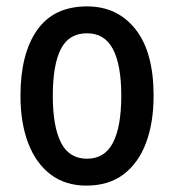

<svg xmlns="http://www.w3.org/2000/svg" viewBox="-20 -570 543 600"><path d="M460 -271Q460 -187 436.5 -124Q413 -61 366.5 -25.5Q320 10 250 10Q184 10 138 -25Q92 -60 68 -123Q44 -186 44 -271Q44 -402 96 -476Q148 -550 252 -550Q347 -550 403.5 -478.5Q460 -407 460 -271ZM145 -270Q145 -175 170.5 -124.5Q196 -74 252 -74Q307 -74 333 -124Q359 -174 359 -271Q359 -367 333 -416.5Q307 -466 252 -466Q195 -466 170 -416.5Q145 -367 145 -270Z"/></svg>

Font: Noto Sans Arabic UI Cn Md
Style: Regular
Weight: 500
Width: 3
Designer: Monotype Design Team, Nadine Chahine and Nizar Qandah
Foundry: Monotype Imaging Inc.
Version: Version 2.010; ttfautohint (v1.8.4.7-5d5b)